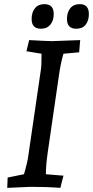

<svg xmlns="http://www.w3.org/2000/svg" viewBox="-20 -904 450 929"><path d="M366 -884Q410 -884 410 -836Q410 -804 394.5 -784.5Q379 -765 349 -765Q304 -765 304 -812Q304 -844 320 -864Q336 -884 366 -884ZM195 -884Q240 -884 240 -836Q240 -804 223.5 -784.5Q207 -765 178 -765Q133 -765 133 -812Q133 -844 149 -864Q165 -884 195 -884ZM368 -710 363 -651 287 -644Q273 -596 265 -538L211 -167Q202 -104 202 -61L287 -54L272 5Q208 0 129 0L15 5L17 -45L96 -61Q97 -65 102 -82Q113 -124 115 -137L178 -568Q181 -585 181 -644L108 -656L121 -710Q212 -705 232 -705Z"/></svg>

Font: Andada SC
Style: Italic
Weight: 400
Italic angle: -8.29999°
Designer: Carolina Giovagnoli
Foundry: Carolina Giovagnoli
Version: Version 1.003